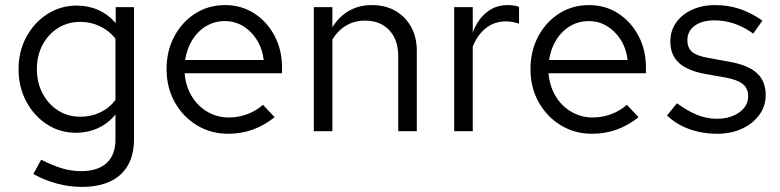

<svg xmlns="http://www.w3.org/2000/svg" viewBox="-20 -516 3067 755"><path d="M301 219Q252 219 202.5 205.5Q153 192 111 168L142 112Q187 135 224 146Q261 157 298 157Q365 157 399.5 125Q434 93 434 32V-66Q406 -31 366 -12.5Q326 6 278 6Q215 6 164 -27.5Q113 -61 83 -117.5Q53 -174 53 -244Q53 -314 83.5 -370.5Q114 -427 166 -460.5Q218 -494 282 -494Q328 -494 367 -476.5Q406 -459 435 -425V-488H507V31Q507 122 454 170.5Q401 219 301 219ZM296 -57Q339 -57 375 -74.5Q411 -92 434 -123V-364Q410 -395 373.5 -412.5Q337 -430 296 -430Q247 -430 208.5 -406Q170 -382 147.5 -340Q125 -298 125 -244Q125 -191 147.5 -148.5Q170 -106 208.5 -81.5Q247 -57 296 -57Z M877 10Q809 10 754 -23.5Q699 -57 667 -114.5Q635 -172 635 -244Q635 -316 665.5 -373Q696 -430 748 -463Q800 -496 865 -496Q929 -496 979.5 -463.5Q1030 -431 1059.5 -375.5Q1089 -320 1089 -250V-228H706Q710 -178 733.5 -138.5Q757 -99 795.5 -76.5Q834 -54 880 -54Q918 -54 953.5 -67.5Q989 -81 1014 -104L1060 -55Q1018 -22 973 -6Q928 10 877 10ZM708 -280H1017Q1012 -324 990.5 -358.5Q969 -393 936.5 -413Q904 -433 864 -433Q824 -433 791 -413.5Q758 -394 736.5 -359.5Q715 -325 708 -280Z M1214 0V-488H1287V-409Q1315 -453 1354 -474.5Q1393 -496 1442 -496Q1495 -496 1534.5 -473.5Q1574 -451 1596.5 -410.5Q1619 -370 1619 -316V0H1546V-295Q1546 -360 1510.5 -397.5Q1475 -435 1415 -435Q1375 -435 1342 -416Q1309 -397 1287 -360V0Z M1766 0V-488H1839V-388Q1858 -439 1893.5 -467.5Q1929 -496 1975 -496Q1988 -496 1999 -494.5Q2010 -493 2021 -489V-423Q2009 -427 1995.5 -429.5Q1982 -432 1970 -432Q1925 -432 1891.5 -406Q1858 -380 1839 -333V0Z M2308 10Q2240 10 2185 -23.5Q2130 -57 2098 -114.5Q2066 -172 2066 -244Q2066 -316 2096.5 -373Q2127 -430 2179 -463Q2231 -496 2296 -496Q2360 -496 2410.5 -463.5Q2461 -431 2490.5 -375.5Q2520 -320 2520 -250V-228H2137Q2141 -178 2164.5 -138.5Q2188 -99 2226.5 -76.5Q2265 -54 2311 -54Q2349 -54 2384.5 -67.5Q2420 -81 2445 -104L2491 -55Q2449 -22 2404 -6Q2359 10 2308 10ZM2139 -280H2448Q2443 -324 2421.5 -358.5Q2400 -393 2367.5 -413Q2335 -433 2295 -433Q2255 -433 2222 -413.5Q2189 -394 2167.5 -359.5Q2146 -325 2139 -280Z M2801 10Q2741 10 2690 -8.5Q2639 -27 2603 -62L2642 -110Q2686 -78 2723 -63.5Q2760 -49 2799 -49Q2852 -49 2887 -74Q2922 -99 2922 -138Q2922 -168 2901.5 -185Q2881 -202 2834 -211L2754 -225Q2683 -238 2649.5 -269Q2616 -300 2616 -353Q2616 -395 2638.5 -427Q2661 -459 2701 -477.5Q2741 -496 2792 -496Q2842 -496 2887 -481.5Q2932 -467 2978 -435L2942 -384Q2904 -411 2866 -423.5Q2828 -436 2789 -436Q2741 -436 2712 -415Q2683 -394 2683 -358Q2683 -328 2701.5 -312Q2720 -296 2767 -288L2849 -273Q2923 -260 2957 -228Q2991 -196 2991 -142Q2991 -99 2966 -64.5Q2941 -30 2898 -10Q2855 10 2801 10Z"/></svg>

Font: Red Hat Text
Style: Regular
Weight: 400
Designer: Pentagram, MCKL
Foundry: MCKL
Version: Version 1.030